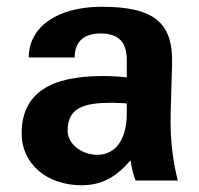

<svg xmlns="http://www.w3.org/2000/svg" viewBox="-20 -534 590 568"><path d="M355 -197C355 -122 322 -76 268 -76C222 -76 180 -108 180 -147C180 -215 227 -230 311 -230C326 -230 340 -229 355 -228ZM44 -139C44 -51 117 14 221 14C279 14 322 -8 366 -60C370 -35 374 -19 381 0H506C495 -43 482 -112 485 -202L489 -343C493 -467 436 -514 281 -514C149 -514 65 -454 65 -364H201C201 -411 228 -435 278 -435C330 -435 355 -410 355 -357V-305C330 -308 310 -309 283 -309C130 -309 44 -259 44 -139Z"/></svg>

Font: Perun
Style: Bold
Weight: 700
Foundry: Copyright (c) Stefan Peev, Context Ltd, 2016
Version: Version 1.089